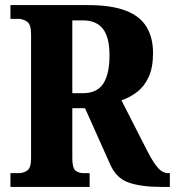

<svg xmlns="http://www.w3.org/2000/svg" viewBox="-20 -734 687 754"><path d="M21 0V-54H53Q71 -54 86.5 -64Q102 -74 102 -113V-600Q102 -639 85.5 -649.5Q69 -660 53 -660H21V-714H324Q418 -714 474.5 -692Q531 -670 556 -627.5Q581 -585 581 -526Q581 -469 564 -432Q547 -395 518.5 -373Q490 -351 457 -340L560 -138Q583 -94 601 -74Q619 -54 642 -54H647V0H611Q535 0 485.5 -17Q436 -34 412 -90L314 -309H264V-113Q264 -74 276.5 -64Q289 -54 309 -54H332V0ZM305 -368Q361 -368 385.5 -405.5Q410 -443 410 -516Q410 -588 384 -621Q358 -654 305 -654H264V-368Z"/></svg>

Font: Noto Serif Tamil Condensed ExtraBold
Style: Italic
Weight: 800
Width: 3
Italic angle: -12°
Designer: Indian Type Foundry, Tom Grace, and the Monotype Design Team
Foundry: Monotype Imaging Inc.
Version: Version 2.003; ttfautohint (v1.8.4.7-5d5b)